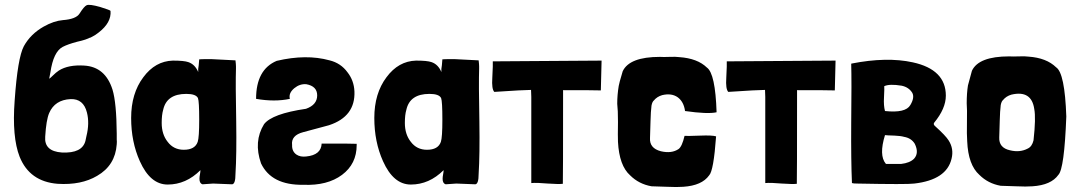

<svg xmlns="http://www.w3.org/2000/svg" viewBox="-20 -741 4339 773"><path d="M324 -174Q311 -123 229 -127Q157 -132 162 -191Q166 -258 178 -286Q201 -339 264 -342Q316 -344 330 -288Q341 -245 328 -193ZM39 -336Q28 -189 59 -110Q99 -10 212 -1Q307 5 371 -33Q444 -75 450 -160Q451 -172 450 -179V-203Q449 -327 433 -380Q404 -472 319 -477Q255 -481 217 -457Q205 -449 193 -437Q182 -426 178 -424L183 -450Q195 -532 232 -552Q253 -563 291 -573Q328 -581 345 -591Q340 -588 341 -588Q342 -588 347 -591Q362 -598 377 -610Q429 -650 425 -697Q425 -700 383 -713Q340 -725 329 -720Q319 -716 300 -686Q286 -664 233 -660Q197 -657 156 -634Q103 -604 76 -555Q51 -508 39 -336Z M930 -474V-464Q928 -406 931 -252Q933 -119 928 -40Q928 -1 915 1L838 -2L795 1Q783 -3 783 -21Q783 -29 785 -39Q787 -50 787 -56Q729 2 655 2Q585 2 543 -92Q508 -170 508 -266Q508 -365 557 -430Q605 -495 676 -497Q721 -497 738 -491Q765 -482 778 -451Q777 -463 780 -478Q782 -496 782 -502Q782 -503 830 -503Q900 -500 928 -498Q930 -482 930 -474ZM631 -246Q631 -200 655 -170Q679 -138 720 -138Q765 -138 776 -170Q782 -188 782 -259Q782 -333 777 -346Q769 -363 730 -363Q651 -363 637 -299Q631 -279 631 -246Z M1011 -343Q1011 -461 1094 -496Q1213 -524 1307 -498Q1352 -487 1379 -450Q1405 -417 1407 -373Q1411 -272 1305 -237Q1313 -239 1201 -209Q1151 -196 1156 -157Q1155 -132 1173 -119Q1189 -108 1213 -111Q1273 -117 1275 -163Q1408 -163 1416 -162V-157Q1416 -81 1357 -37Q1298 7 1201 3Q1073 5 1031 -83Q1000 -171 1043 -241Q1075 -283 1212 -303Q1257 -319 1257 -357Q1257 -394 1213 -402Q1187 -404 1165 -386Q1141 -366 1147 -343Q1086 -330 1011 -343Z M1909 -474V-464Q1907 -406 1910 -252Q1912 -119 1907 -40Q1907 -1 1894 1L1817 -2L1774 1Q1762 -3 1762 -21Q1762 -29 1764 -39Q1766 -50 1766 -56Q1708 2 1634 2Q1564 2 1522 -92Q1487 -170 1487 -266Q1487 -365 1536 -430Q1584 -495 1655 -497Q1700 -497 1717 -491Q1744 -482 1757 -451Q1756 -463 1759 -478Q1761 -496 1761 -502Q1761 -503 1809 -503Q1879 -500 1907 -498Q1909 -482 1909 -474ZM1610 -246Q1610 -200 1634 -170Q1658 -138 1699 -138Q1744 -138 1755 -170Q1761 -188 1761 -259Q1761 -333 1756 -346Q1748 -363 1709 -363Q1630 -363 1616 -299Q1610 -279 1610 -246Z M2118 -379Q2118 -369 2119 -351Q2119 -332 2119 -324V-4Q2141 -6 2186 -2Q2229 1 2246 -1Q2247 -11 2247 -378Q2373 -378 2399 -377L2402 -497Q2375 -497 1964 -494Q1965 -485 1962 -427Q1959 -383 1970 -371Q2089 -379 2118 -379Z M2835 -35Q2806 6 2731 11Q2706 13 2665 11L2603 9Q2552 0 2517 -35Q2473 -74 2468 -170Q2467 -191 2468 -250Q2468 -299 2465 -323Q2465 -359 2471 -395Q2472 -404 2487 -454Q2514 -512 2637 -512Q2650 -511 2676 -512Q2701 -513 2715 -511Q2788 -506 2826 -469Q2860 -445 2865 -289Q2829 -281 2738 -294Q2733 -331 2709 -349Q2684 -367 2646 -358Q2625 -352 2612 -336Q2606 -331 2603 -316Q2600 -293 2599 -253Q2598 -203 2597 -186Q2594 -144 2641 -132Q2684 -122 2712 -141Q2726 -151 2736 -194Q2745 -193 2799 -195Q2847 -197 2863 -192Q2853 -53 2835 -35Z M3060 -379Q3060 -369 3061 -351Q3061 -332 3061 -324V-4Q3083 -6 3128 -2Q3171 1 3188 -1Q3189 -11 3189 -378Q3315 -378 3341 -377L3344 -497Q3317 -497 2906 -494Q2907 -485 2904 -427Q2901 -383 2912 -371Q3031 -379 3060 -379Z M3610 -396Q3561 -404 3540 -394Q3541 -388 3539 -349Q3537 -316 3543 -294Q3626 -285 3645 -318Q3663 -348 3653 -367Q3639 -390 3610 -396ZM3620 -190Q3606 -194 3582 -195Q3549 -196 3543 -197Q3518 -116 3546 -82L3548 -81Q3603 -81 3608 -81Q3643 -85 3660 -102Q3681 -125 3663 -162Q3649 -185 3620 -190ZM3661 -2Q3633 2 3431 -2Q3415 -2 3410 -4Q3406 -93 3407 -244Q3409 -418 3407 -484L3408 -485Q3550 -513 3655 -490Q3788 -461 3788 -356Q3788 -304 3741 -247Q3736 -240 3746 -232Q3787 -195 3799 -176Q3821 -142 3811 -102Q3791 -17 3661 -2Z M3893 -456Q3920 -514 4043 -514Q4056 -513 4082 -514Q4107 -515 4121 -513Q4193 -508 4232 -470Q4267 -447 4273 -272Q4265 -61 4241 -37Q4212 4 4137 9Q4112 11 4071 9L4009 7Q3958 -2 3923 -37Q3878 -77 3874 -172Q3872 -197 3873 -252Q3874 -302 3872 -325Q3872 -366 3877 -397ZM4009 -318Q4006 -294 4005 -255Q4004 -205 4003 -188Q4001 -146 4046 -136Q4086 -126 4118 -143Q4135 -151 4141 -176Q4151 -266 4144 -302Q4133 -379 4052 -360Q4031 -354 4018 -338Q4012 -333 4009 -318Z"/></svg>

Font: Londrina Solid
Style: Regular
Weight: 400
Designer: Marcelo Magalhaes
Foundry: Marcelo Magalh„es
Version: Version 1.001 2011